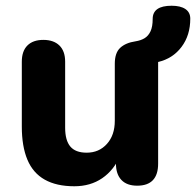

<svg xmlns="http://www.w3.org/2000/svg" viewBox="-20 -638 683 669"><path d="M239 11Q177 11 136 -12Q95 -35 75.5 -81.5Q56 -128 56 -197V-423Q56 -460 75.5 -479.5Q95 -499 131 -499Q167 -499 187 -479.5Q207 -460 207 -423V-193Q207 -149 225 -127.5Q243 -106 282 -106Q325 -106 352.5 -136.5Q380 -167 380 -217V-416Q380 -454 399 -471.5Q418 -489 452 -494Q471 -497 484 -505Q497 -513 504.5 -529Q512 -545 512 -572Q512 -618 578 -618Q609 -618 626 -606.5Q643 -595 643 -573Q643 -515 612.5 -474.5Q582 -434 531 -422V-68Q531 9 458 9Q422 9 403 -11Q384 -31 384 -68V-135L399 -96Q377 -45 336 -17Q295 11 239 11Z"/></svg>

Font: Nunito ExtraLight ExtraBold
Style: Regular
Weight: 800
Version: Version 3.602